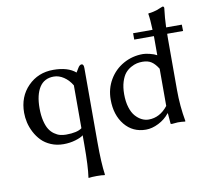

<svg xmlns="http://www.w3.org/2000/svg" viewBox="-96 -806 1252 1149"><g transform="rotate(-10 530.0 -231.5)"><path d="M359.9 32.2V-22.9Q346.7 -11.2 312.3 -0.7Q277.8 9.8 238.8 9.8Q197.3 9.8 162.8 -4.9Q128.4 -19.5 105.7 -43Q83 -66.4 67.4 -96.4Q51.8 -126.5 44.9 -156.7Q38.1 -187 38.1 -215.8Q38.1 -313.5 99.9 -376.2Q161.6 -439 253.9 -439Q342.8 -439 389.2 -398.9L403.8 -422.9Q414.6 -441.9 426.8 -441.9Q439.9 -441.9 439.9 -417V32.2Q439.9 161.1 450.2 231.9L448.2 234.9Q434.1 231.9 399.9 231.9Q384.3 231.9 372.1 232.7Q359.9 233.4 355.5 234.4L351.1 234.9L350.1 231.9Q359.9 168.9 359.9 32.2ZM359.9 -326.2Q339.8 -359.9 310.5 -379.4Q281.2 -398.9 250 -398.9Q191.9 -398.9 162.8 -353.3Q133.8 -307.6 133.8 -227.1Q133.8 -183.6 141.8 -150.1Q149.9 -116.7 162.4 -97.2Q174.8 -77.6 192.6 -65.2Q210.4 -52.7 227.3 -48.3Q244.1 -43.9 263.2 -43.9Q331.5 -43.9 359.9 -65.9Z M882.8 -108.9V-335Q863.8 -365.7 842.5 -379.9Q821.3 -394 788.1 -394Q771 -394 754.6 -390.6Q738.3 -387.2 717.8 -376Q697.3 -364.7 682.4 -346.9Q667.5 -329.1 657.2 -296.6Q647 -264.2 647 -221.2Q647 -176.3 657.7 -141.6Q668.5 -106.9 686.3 -86.9Q704.1 -66.9 724.4 -56.9Q744.6 -46.9 766.1 -46.9Q834 -46.9 882.8 -108.9ZM1059.1 -571.8 1060.1 -533.2H963.4Q963.4 -527.8 963.1 -516.8Q962.9 -505.9 962.9 -500V-191.9Q962.9 -93.8 980 0L978 2.9Q958.5 0 933.6 0Q925.3 0 898.9 2.9Q890.1 2.9 890.1 0L884.8 -64H882.8Q856.4 -30.3 816.7 -10.3Q776.9 9.8 739.7 9.8Q659.7 9.8 610.8 -50Q562 -109.9 562 -203.1Q562 -270 594 -324.2Q626 -378.4 680.2 -408.7Q734.4 -439 798.8 -439Q814.9 -439 840.8 -432.6Q866.7 -426.3 882.8 -417V-481.9V-533.2H763.2V-571.8H881.3Q878.9 -636.7 873 -669.9L875 -672.9Q889.2 -673.8 903.6 -677.2Q918 -680.7 924.1 -682.6Q930.2 -684.6 946.3 -691.2Q962.4 -697.8 963.9 -698.2Q973.1 -698.2 973.1 -688Q965.8 -629.9 963.9 -571.8Z"/></g></svg>

Font: Linux Biolinum
Style: Regular
Weight: 400
Designer: Philipp H. Poll
Foundry: Philipp H. Poll
Version: Version 0.6.4